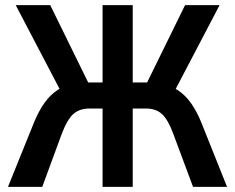

<svg xmlns="http://www.w3.org/2000/svg" viewBox="-20 -725 912 745"><path d="M11 0 112 -250Q131 -296 153.5 -327Q176 -358 204.5 -376.5Q233 -395 270 -400L219 -365L41 -705H175L331 -387L311 -405H378V-705H495V-405H561L542 -387L698 -705H832L654 -365L604 -400Q642 -394 671 -374.5Q700 -355 722 -323.5Q744 -292 761 -250L861 0H729L653 -204Q633 -259 609.5 -281.5Q586 -304 545 -304H495V0H378V-304H328Q289 -304 265 -283Q241 -262 219 -204L144 0Z"/></svg>

Font: Nunito Sans 10pt Condensed
Style: Bold
Weight: 700
Width: 3
Designer: Vernon Adams
Foundry: Vernon Adams
Version: Version 3.101;gftools[0.9.27]